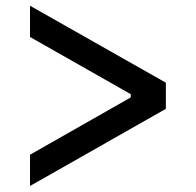

<svg xmlns="http://www.w3.org/2000/svg" viewBox="-20 -647 674 661"><path d="M551 -362.3V-272.3L83.3 -6.7V-114.3L430.3 -311.7V-322.7L83.3 -519.7V-627.3Z"/></svg>

Font: 42dot Sans Light
Style: Regular
Weight: 300
Designer: 42dot
Version: Version 1.000